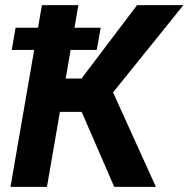

<svg xmlns="http://www.w3.org/2000/svg" viewBox="-20 -731 737 751"><path d="M286.6 -710.9 163.6 0H21L144 -710.9ZM697.3 -710.9 360.8 -293.5H183.1L188 -423.8H298.8L516.1 -710.9ZM426.8 0 286.1 -324.2 397.9 -423.3 589.8 0ZM374 -622.6 358.4 -535.6H25.9L41 -622.6Z"/></svg>

Font: Roboto
Style: Bold Italic
Weight: 700
Italic angle: -12°
Designer: Christian Robertson
Foundry: Google
Version: Version 3.0